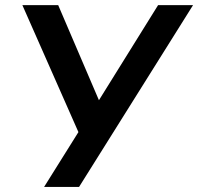

<svg xmlns="http://www.w3.org/2000/svg" viewBox="-20 -739 783 759"><path d="M292.5 0 743.2 -718.8H605L371.1 -342.8L210 -718.8H68.4L290 -216.8L154.3 0Z"/></svg>

Font: Winston SemiBold
Style: Italic
Weight: 600
Italic angle: -8.13011°
Designer: Vernon Adams, Kim Jin-seong, David Berlow, Cristiano Sobral
Foundry: The Winston Project Authors
Version: Version 3.004